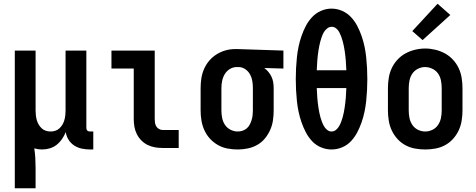

<svg xmlns="http://www.w3.org/2000/svg" viewBox="-20 -790 2540 1025"><path d="M59 215V-520H170V-200Q170 -187 171.5 -174Q173 -161 176.5 -148.5Q180 -136 186.5 -125Q193 -114 202.5 -105Q212 -96 224.5 -92Q237 -88 250 -88Q263 -88 275.5 -92Q288 -96 297.5 -105Q307 -114 313.5 -125Q320 -136 323.5 -148.5Q327 -161 328.5 -174Q330 -187 330 -200V-520H441V-108Q441 -104 442 -100Q443 -96 446 -93Q449 -90 453 -89Q457 -88 461 -88H478V8H461Q439 8 417 3.5Q395 -1 376.5 -13Q358 -25 346 -44Q334 -63 331 -85Q323 -65 311 -47.5Q299 -30 282.5 -17Q266 -4 245.5 2Q225 8 204 8Q194 8 183.5 6.5Q173 5 163 2Q167 28 168.5 54.5Q170 81 170 107V215Z M849 0Q828 0 807.5 -3.5Q787 -7 768.5 -16Q750 -25 735 -40Q720 -55 710.5 -74Q701 -93 697.5 -113.5Q694 -134 694 -155V-424H575V-520H806V-155Q806 -144 807.5 -134Q809 -124 814.5 -115Q820 -106 829.5 -101Q839 -96 849 -96H934V0Z M1249 8Q1222 8 1195 3Q1168 -2 1144 -15.5Q1120 -29 1101.5 -49Q1083 -69 1071.5 -94Q1060 -119 1055.5 -146Q1051 -173 1051 -200V-320Q1051 -346 1055 -372Q1059 -398 1069.5 -422Q1080 -446 1097 -466Q1114 -486 1136.5 -500Q1159 -514 1184 -521Q1209 -528 1235 -528Q1239 -528 1242.5 -528Q1246 -528 1250 -528L1493 -520V-424L1391 -427Q1403 -418 1413 -406Q1423 -394 1429.5 -380Q1436 -366 1438.5 -350.5Q1441 -335 1441 -320V-200Q1441 -173 1437 -146.5Q1433 -120 1422 -95.5Q1411 -71 1393.5 -50Q1376 -29 1352.5 -16Q1329 -3 1302.5 2.5Q1276 8 1249 8ZM1249 -88Q1262 -88 1274.5 -92Q1287 -96 1297 -104.5Q1307 -113 1313 -124.5Q1319 -136 1323 -148.5Q1327 -161 1328.5 -174Q1330 -187 1330 -200V-320Q1330 -339 1327 -357.5Q1324 -376 1315 -392.5Q1306 -409 1290.5 -420Q1275 -431 1256 -432H1250Q1248 -432 1246.5 -432Q1245 -432 1244 -432Q1224 -432 1207 -421.5Q1190 -411 1180 -394.5Q1170 -378 1166 -358.5Q1162 -339 1162 -320V-200Q1162 -180 1166 -160Q1170 -140 1181 -123.5Q1192 -107 1210.5 -97.5Q1229 -88 1249 -88Z M1750 8Q1721 8 1693.5 -3.5Q1666 -15 1646 -36.5Q1626 -58 1612.5 -84Q1599 -110 1589.5 -137.5Q1580 -165 1574 -193.5Q1568 -222 1565 -251Q1562 -280 1560.5 -309Q1559 -338 1559 -368Q1559 -397 1560.5 -426Q1562 -455 1565 -484Q1568 -513 1574 -541.5Q1580 -570 1589.5 -597.5Q1599 -625 1612.5 -651Q1626 -677 1646 -698.5Q1666 -720 1693.5 -732Q1721 -744 1750 -744Q1779 -744 1806.5 -732Q1834 -720 1854 -698.5Q1874 -677 1887.5 -651Q1901 -625 1910.5 -597.5Q1920 -570 1926 -541.5Q1932 -513 1935 -484Q1938 -455 1939.5 -426Q1941 -397 1941 -367Q1941 -338 1939.5 -309Q1938 -280 1935 -251Q1932 -222 1926 -193.5Q1920 -165 1910.5 -137.5Q1901 -110 1887.5 -84Q1874 -58 1854 -36.5Q1834 -15 1806.5 -3.5Q1779 8 1750 8ZM1671 -415H1829Q1828 -428 1827.5 -441Q1827 -454 1826 -467Q1825 -480 1823.5 -493Q1822 -506 1820 -519Q1818 -532 1815.5 -544.5Q1813 -557 1809.5 -570Q1806 -583 1801.5 -595Q1797 -607 1791 -618.5Q1785 -630 1774.5 -638.5Q1764 -647 1751 -647Q1738 -647 1727 -638.5Q1716 -630 1709.5 -619Q1703 -608 1698.5 -595.5Q1694 -583 1690.5 -570.5Q1687 -558 1684.5 -545Q1682 -532 1680 -519.5Q1678 -507 1676.5 -494Q1675 -481 1674 -468Q1673 -455 1672.5 -442Q1672 -429 1671 -415ZM1750 -88Q1763 -88 1773.5 -96.5Q1784 -105 1790.5 -116.5Q1797 -128 1801.5 -140Q1806 -152 1809.5 -164.5Q1813 -177 1815.5 -190Q1818 -203 1820 -216Q1822 -229 1823.5 -242Q1825 -255 1826 -267.5Q1827 -280 1827.5 -293Q1828 -306 1829 -320H1671Q1672 -306 1672.5 -293Q1673 -280 1674 -267.5Q1675 -255 1676.5 -242Q1678 -229 1680 -216Q1682 -203 1684.5 -190Q1687 -177 1690.5 -164.5Q1694 -152 1698.5 -140Q1703 -128 1709.5 -116.5Q1716 -105 1726.5 -96.5Q1737 -88 1750 -88Z M2250 8Q2223 8 2195.5 3Q2168 -2 2144 -15Q2120 -28 2101.5 -48.5Q2083 -69 2071.5 -93.5Q2060 -118 2055.5 -145.5Q2051 -173 2051 -200V-320Q2051 -347 2055.5 -374.5Q2060 -402 2071.5 -426.5Q2083 -451 2102 -471.5Q2121 -492 2145 -505Q2169 -518 2196 -524.5Q2223 -531 2250 -531Q2277 -531 2304 -524.5Q2331 -518 2355 -505Q2379 -492 2398 -471.5Q2417 -451 2428.5 -426.5Q2440 -402 2444.5 -374.5Q2449 -347 2449 -320V-200Q2449 -173 2444.5 -145.5Q2440 -118 2428.5 -93.5Q2417 -69 2398.5 -48.5Q2380 -28 2356 -15Q2332 -2 2304.5 3Q2277 8 2250 8ZM2250 -88Q2270 -88 2288.5 -97Q2307 -106 2318.5 -123Q2330 -140 2334 -160Q2338 -180 2338 -200V-320Q2338 -340 2334 -360.5Q2330 -381 2318.5 -397.5Q2307 -414 2288 -423Q2269 -432 2249 -432Q2229 -432 2210.5 -422.5Q2192 -413 2181 -396.5Q2170 -380 2166 -360Q2162 -340 2162 -320V-200Q2162 -180 2166 -160Q2170 -140 2181.5 -123Q2193 -106 2211.5 -97Q2230 -88 2250 -88ZM2236 -576 2181 -624 2316 -770 2384 -710Z"/></svg>

Font: Iosevka SS08 Regular
Style: Bold
Weight: 700
Monospace: yes
Designer: Belleve Invis
Foundry: Belleve Invis
Version: Version 16.3.4; ttfautohint (v1.8.4)